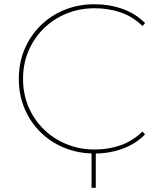

<svg xmlns="http://www.w3.org/2000/svg" viewBox="-20 -723 752 908"><path d="M428 3Q351 3 285.5 -23.5Q220 -50 171.5 -98Q123 -146 96 -210Q69 -274 69 -350Q69 -426 96 -490Q123 -554 171.5 -602Q220 -650 285.5 -676.5Q351 -703 428 -703Q497 -703 559 -681Q621 -659 666 -614L654 -600Q606 -646 549 -665Q492 -684 428 -684Q356 -684 294 -658.5Q232 -633 186 -587.5Q140 -542 114.5 -481.5Q89 -421 89 -350Q89 -279 114.5 -218.5Q140 -158 186 -112.5Q232 -67 294 -41.5Q356 -16 428 -16Q492 -16 549 -35.5Q606 -55 654 -101L666 -87Q621 -42 559 -19.5Q497 3 428 3ZM413 165V-10H433V165Z"/></svg>

Font: Montserrat Thin
Style: Regular
Weight: 100
Designer: Julieta Ulanovsky
Foundry: Julieta Ulanovsky
Version: Version 9.000